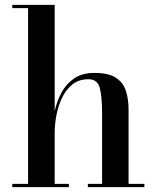

<svg xmlns="http://www.w3.org/2000/svg" viewBox="-20 -770 644 790"><path d="M30.5 -13.5H95.5V-736.5H30.5V-750H205V-312.5Q213.5 -352 232.5 -388Q251.5 -424 284.5 -447Q317.5 -470 368.5 -470Q426 -470 456.2 -450.5Q486.5 -431 497.8 -396.8Q509 -362.5 509 -319V-13.5H574V0H341.5V-13.5H400V-307.5Q400 -370.5 390.8 -407.2Q381.5 -444 344 -444Q304.5 -444 277.8 -422.5Q251 -401 235 -367Q219 -333 212 -295Q205 -257 205 -223.5V-13.5H263.5V0H30.5Z"/></svg>

Font: Bodoni* 16 Medium
Style: Regular
Weight: 500
Version: Version 2.2